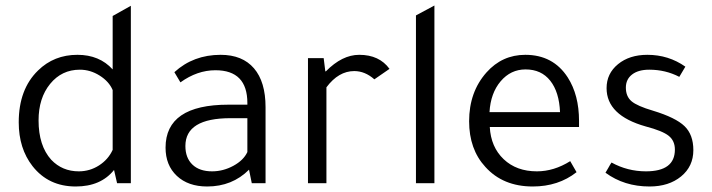

<svg xmlns="http://www.w3.org/2000/svg" viewBox="-20 -665 2585 697"><path d="M405 0 394 -48Q346 12 255 12Q156 12 98 -62Q48 -126 48 -221Q48 -341 118 -409Q176 -466 261 -466Q341 -466 389 -413V-607L455 -644V0ZM389 -121V-338Q376 -369 342 -390.5Q308 -412 270 -412Q204 -412 162 -360.5Q120 -309 120 -228Q120 -136 166 -85Q206 -43 266 -43Q306 -43 339.5 -64.5Q373 -86 389 -121Z M944 0H894L884 -49Q823 12 732 12Q663 12 622 -26.5Q581 -65 581 -129Q581 -285 809 -285H878V-291Q878 -410 762 -410Q696 -410 635 -366L613 -403Q682 -466 781 -466Q860 -466 902 -417Q944 -368 944 -276ZM878 -236H817Q653 -236 653 -135Q653 -92 678.5 -67.5Q704 -43 750 -43Q790 -43 827 -63Q864 -83 878 -113Z M1394 -415 1339 -377Q1305 -407 1266 -407Q1209 -407 1165 -348V0H1098V-454H1155L1161 -406H1163Q1222 -466 1284 -466Q1357 -466 1394 -415Z M1557 -645V0H1490V-609Z M2082 -204H1758Q1762 -131 1808.5 -87Q1855 -43 1929 -43Q1991 -43 2050 -80L2073 -40Q2007 12 1914 12Q1806 12 1742 -59Q1683 -123 1683 -225Q1683 -331 1746 -402Q1803 -466 1887 -466Q1988 -466 2041 -384Q2082 -320 2082 -226ZM1757 -258H2013Q2010 -331 1977.5 -372Q1945 -413 1888 -413Q1834 -413 1797.5 -370Q1761 -327 1757 -258Z M2446 -386Q2396 -412 2337 -412Q2297 -412 2274.5 -394.5Q2252 -377 2252 -347Q2252 -315 2272.5 -297.5Q2293 -280 2351 -263Q2433 -238 2465 -207Q2497 -176 2497 -120Q2497 -61 2452.5 -24.5Q2408 12 2338 12Q2246 12 2178 -38Q2181 -43 2188 -55Q2195 -68 2200 -75Q2258 -43 2325 -43Q2430 -43 2430 -122Q2430 -154 2407.5 -172Q2385 -190 2324 -206Q2182 -246 2182 -345Q2182 -398 2223.5 -432Q2265 -466 2330 -466Q2407 -466 2468 -423Z"/></svg>

Font: Tajawal
Style: Regular
Weight: 400
Designer: Boutros Fonts
Foundry: Created by Boutros International 2017
Version: Version 1.700